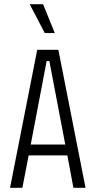

<svg xmlns="http://www.w3.org/2000/svg" viewBox="-20 -898 457 918"><path d="M28 0 158 -660H259L389 0H331L302 -155H117L87 0ZM203 -606 127 -207H292L216 -606ZM194 -740 122 -878H186L242 -740Z"/></svg>

Font: Bricolage Grotesque 12pt Condensed ExtraLight
Style: Regular
Weight: 200
Width: 3
Designer: Mathieu Triay
Foundry: Atelier Triay
Version: Version 1.001; ttfautohint (v1.8.4.7-5d5b);gftools[0.9.33.de